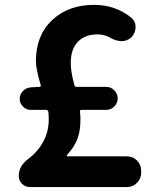

<svg xmlns="http://www.w3.org/2000/svg" viewBox="-20 -755 629 775"><path d="M251 -129.9Q250 -127.9 250 -126Q250 -124 252 -124H492.2Q516.6 -124 533.2 -106.9Q549.8 -89.8 549.8 -66.4V-57.6Q549.8 -34.2 533.2 -17.1Q516.6 0 492.2 0H100.6Q82 0 68.8 -13.2Q55.7 -26.4 55.7 -44.9Q55.7 -85 94.2 -113.8Q132.8 -142.6 154.8 -183.6Q176.8 -224.6 176.8 -272.5Q176.8 -290 174.8 -304.7Q172.9 -311.5 166 -311.5H103.5Q85.9 -311.5 72.8 -324.7Q59.6 -337.9 59.6 -355.5Q59.6 -374 72.3 -387.2Q85 -400.4 103.5 -402.3L135.7 -404.3H139.6Q142.6 -404.3 144 -406.2Q145.5 -408.2 144.5 -411.1Q125 -475.6 125 -508.8Q125 -612.3 190.4 -673.8Q255.9 -735.4 359.4 -735.4Q446.3 -735.4 509.8 -683.6Q527.3 -668.9 527.3 -646.5Q527.3 -622.1 509.8 -603.5Q492.2 -588.9 470.7 -588.9Q470.7 -588.9 469.7 -588.9Q448.2 -589.8 426.8 -601.6Q402.3 -616.2 373 -616.2Q323.2 -616.2 294.4 -586.4Q265.6 -556.6 265.6 -501Q265.6 -464.8 280.3 -411.1Q282.2 -404.3 289.1 -404.3H409.2Q427.7 -404.3 441.4 -390.6Q455.1 -377 455.1 -357.9Q455.1 -338.9 441.4 -325.2Q427.7 -311.5 409.2 -311.5H309.6Q301.8 -311.5 302.7 -304.7Q304.7 -288.1 304.7 -271.5Q304.7 -226.6 292.5 -194.3Q280.3 -162.1 251 -129.9Z"/></svg>

Font: Gen Jyuu Gothic P Bold
Style: Bold
Weight: 700
Designer: [Source Han Sans]
Ryoko NISHIZUKA  (kana & ideographs); Paul D. Hunt (Latin, Greek & Cyrillic); Wenlong ZHANG  (bopomofo
Version: Version 1.002.20150607